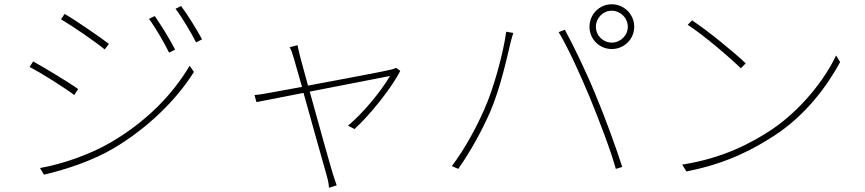

<svg xmlns="http://www.w3.org/2000/svg" viewBox="-20 -800 4040 897"><path d="M703 -725 676 -712C705 -673 750 -596 770 -554L798 -568C774 -617 725 -694 703 -725ZM826 -772 800 -759C830 -720 875 -644 896 -602L924 -616C899 -664 849 -742 826 -772ZM282 -735 265 -710C316 -680 429 -603 469 -569L489 -595C454 -622 334 -705 282 -735ZM167 -15 185 16C282 -6 414 -49 514 -109C670 -202 805 -334 886 -464L866 -493C784 -354 660 -230 498 -135C404 -80 275 -34 167 -15ZM135 -513 118 -487C172 -460 285 -388 327 -356L345 -384C310 -410 186 -485 135 -513Z M1830 -483C1823 -479 1812 -476 1804 -474C1777 -467 1574 -429 1419 -400C1400 -468 1386 -522 1382 -536C1376 -561 1372 -578 1370 -589L1333 -579C1340 -569 1345 -554 1352 -530C1356 -516 1371 -463 1391 -394L1243 -367C1216 -362 1194 -358 1169 -356L1178 -323L1398 -366C1440 -217 1495 -17 1506 19C1512 40 1516 59 1517 77L1553 66C1547 50 1542 32 1535 12C1524 -23 1468 -223 1427 -372L1802 -445C1761 -375 1679 -274 1606 -213L1636 -197C1703 -257 1809 -387 1850 -469Z M2764 -675C2764 -716 2797 -750 2838 -750C2879 -750 2913 -716 2913 -675C2913 -634 2879 -601 2838 -601C2797 -601 2764 -634 2764 -675ZM2734 -675C2734 -617 2780 -571 2838 -571C2896 -571 2943 -617 2943 -675C2943 -733 2896 -780 2838 -780C2780 -780 2734 -733 2734 -675ZM2243 -290C2209 -212 2155 -109 2091 -24L2121 -11C2181 -97 2231 -189 2269 -275C2318 -387 2352 -546 2365 -600C2370 -620 2373 -630 2378 -646L2345 -652C2331 -549 2286 -386 2243 -290ZM2735 -346C2778 -241 2834 -96 2857 -11L2887 -20C2861 -102 2808 -249 2763 -356C2716 -471 2656 -593 2619 -661L2590 -650C2634 -577 2693 -447 2735 -346Z M3213 -705 3193 -684C3269 -635 3392 -529 3441 -481L3464 -504C3412 -554 3285 -658 3213 -705ZM3167 -31 3187 1C3380 -37 3504 -105 3603 -170C3744 -263 3844 -397 3905 -510L3886 -541C3834 -429 3721 -285 3583 -193C3490 -132 3359 -61 3167 -31Z"/></svg>

Font: Noto Sans CJK JP Thin
Style: Regular
Weight: 250
Designer: Ryoko NISHIZUKA (kana & ideographs); Paul D. Hunt (Latin, Greek & Cyrillic); Wenlong ZHANG (bopomofo); Sandoll Communica
Foundry: Adobe Systems Incorporated
Version: Version 1.004;PS 1.004;hotconv 1.0.82;makeotf.lib2.5.63406